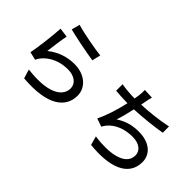

<svg xmlns="http://www.w3.org/2000/svg" viewBox="-30 -1404 2060 2060"><g transform="rotate(45 1000.0 -374.5)"><path d="M311 -695C387 -675 605 -630 702 -617L725 -714C638 -723 425 -762 336 -790ZM327 -602 221 -616C215 -504 190 -302 171 -209L263 -187C271 -204 280 -221 296 -240C363 -319 465 -364 588 -364C683 -364 751 -313 751 -240C751 -109 596 -27 290 -66L321 37C707 69 859 -59 859 -238C859 -355 757 -454 596 -454C485 -454 381 -420 289 -346C297 -407 314 -540 327 -602Z M1785 -697C1665 -671 1524 -656 1408 -651L1417 -695C1422 -724 1428 -756 1437 -786L1325 -791C1327 -762 1325 -738 1321 -702C1319 -687 1316 -669 1312 -648H1308C1247 -648 1170 -655 1113 -665V-567C1167 -562 1229 -559 1294 -558C1269 -447 1229 -310 1180 -214L1273 -181C1282 -198 1291 -212 1302 -226C1365 -303 1470 -343 1587 -343C1694 -343 1751 -290 1751 -223C1751 -67 1530 -34 1306 -67L1334 34C1643 67 1855 -12 1855 -225C1855 -346 1757 -429 1598 -429C1496 -429 1418 -407 1334 -353C1353 -406 1373 -487 1389 -560C1518 -566 1677 -583 1786 -602Z"/></g></svg>

Font: Genne Gothic Medium
Style: Regular
Weight: 500
Designer: Ryoko NISHIZUKA (kana & ideographs); Paul D. Hunt (Latin, Greek & Cyrillic); Wenlong ZHANG (bopomofo); Sandoll Communica
Foundry: Adobe Systems Incorporated
Version: Version 1.004;PS 1.004;hotconv 16.6.51;makeotf.lib2.5.65220